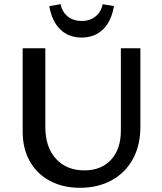

<svg xmlns="http://www.w3.org/2000/svg" viewBox="-20 -888 774 915"><path d="M215 -859 269 -868Q276 -831 303 -809.5Q330 -788 369 -788Q408 -788 435 -809.5Q462 -831 469 -868L523 -859Q511 -787 471 -748Q431 -709 369 -709Q307 -709 267 -748Q227 -787 215 -859ZM88 -261V-658H196V-283Q196 -187 246.5 -131.5Q297 -76 382 -76Q463 -76 509.5 -127Q556 -178 556 -265V-658H649V-283Q649 -196 613.5 -130.5Q578 -65 512.5 -29Q447 7 361 7Q280 7 218 -26Q156 -59 122 -119.5Q88 -180 88 -261Z"/></svg>

Font: Ysabeau Infant Semibold
Style: Regular
Weight: 600
Designer: Christian Thalmann (Catharsis Fonts)
Version: Version 0.003